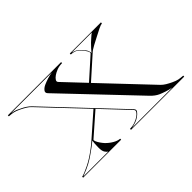

<svg xmlns="http://www.w3.org/2000/svg" viewBox="-104 -1041 1382 1382"><g transform="rotate(-45 587.5 -350.0)"><path d="M971 -80Q984 -66 1003.5 -54.2Q1023 -42.5 1045 -32Q1072.5 -19 1090 -15.5Q1107.5 -12 1135 -10V0H593V-10Q624.5 -11 647.8 -20Q671 -29 686 -39.5Q703 -51.5 710.5 -64Q718 -76.5 708.5 -86.5L519 -287.5L352.5 -141.5Q348 -137.5 353.5 -124Q359 -110.5 369.8 -94.8Q380.5 -79 391.5 -67Q413.5 -44 441.2 -27.8Q469 -11.5 493 -10V0H106V-10Q115 -11 136.2 -19.5Q157.5 -28 183.2 -40.8Q209 -53.5 231 -67.5Q259.5 -85.5 290.5 -108.8Q321.5 -132 340.5 -150L509 -298L204 -620.5Q191 -634.5 171.5 -646.2Q152 -658 130 -668.5Q102.5 -681.5 85.2 -685Q68 -688.5 40 -690.5V-700.5H582V-690.5Q550.5 -690 527.2 -680.8Q504 -671.5 489 -661Q472 -649 464.5 -636.5Q457 -624 466.5 -614L618.5 -453L775.5 -593.5Q782.5 -599.5 773 -617.5Q763.5 -635.5 746.5 -653Q724.5 -676.5 709.2 -682.5Q694 -688.5 670 -690V-700H987V-690Q973.5 -688.5 947.8 -676Q922 -663.5 892 -647.5Q867 -634 836.8 -618.5Q806.5 -603 787.5 -585L628 -442.5ZM782.5 -591.5Q790.5 -601.5 805.8 -618.5Q821 -635.5 833 -647Q843.5 -656.5 859.5 -671Q875.5 -685.5 889 -695H683.5Q701.5 -690 714.2 -684.2Q727 -678.5 750.5 -654.5Q771.5 -633 778.2 -616.5Q785 -600 782.5 -591.5ZM356.5 -609.5Q341 -625.5 353.5 -641.2Q366 -657 387.5 -666.5Q407.5 -675.5 433 -683.5Q458.5 -691.5 482.5 -695H66.5Q97.5 -690 113 -682.8Q128.5 -675.5 145 -667.5Q159.5 -661 177.2 -649.5Q195 -638 209 -623.5L712 -91Q726.5 -76 716.5 -62Q706.5 -48 688.5 -35Q670.5 -22.5 651 -15.8Q631.5 -9 607.5 -5H1018.5Q991.5 -10 964.2 -19Q937 -28 920 -35.5Q889.5 -49 860.5 -79.5ZM341.5 -142Q329 -131 306.8 -114.5Q284.5 -98 263.8 -83.5Q243 -69 233.5 -63Q201 -42 165.8 -26.8Q130.5 -11.5 113 -5H366.5Q356.5 -10.5 346.8 -25.8Q337 -41 337 -73Q337 -98.5 338.2 -114.5Q339.5 -130.5 341.5 -142Z"/></g></svg>

Font: Engraving Unshaded CC
Style: Bold
Weight: 700
Designer: indestructible type*
Foundry: Cowboy Collective
Version: Version 1.000